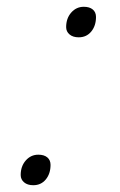

<svg xmlns="http://www.w3.org/2000/svg" viewBox="-20 -532 353 566"><path d="M78 14Q61 14 51 5.5Q41 -3 41 -16Q41 -42 56 -59Q71 -76 93 -76Q110 -76 119.5 -68Q129 -60 129 -46Q129 -20 115 -3Q101 14 78 14ZM212 -422Q195 -422 185 -430.5Q175 -439 175 -452Q175 -478 190 -495Q205 -512 227 -512Q244 -512 253.5 -504Q263 -496 263 -482Q263 -456 249 -439Q235 -422 212 -422Z"/></svg>

Font: Playwrite CO Thin
Style: Regular
Weight: 250
Version: Version 1.002